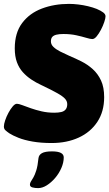

<svg xmlns="http://www.w3.org/2000/svg" viewBox="-40 -728 563 988"><path d="M226 8Q171 8 128 0.5Q85 -7 55 -19Q25 -31 8 -42Q-5 -51 -12.5 -58Q-20 -65 -20 -77Q-20 -89 -13.5 -108.5Q-7 -128 3.5 -147.5Q14 -167 25.5 -180.5Q37 -194 47 -194Q56 -194 74.5 -187Q93 -180 118.5 -171Q144 -162 174.5 -155Q205 -148 239 -148Q260 -148 275 -151.5Q290 -155 298 -165Q306 -175 306 -192Q306 -207 295 -219.5Q284 -232 255 -248.5Q226 -265 171 -291Q145 -303 121 -319Q97 -335 77.5 -356.5Q58 -378 47 -408Q36 -438 36 -479Q36 -559 74 -609.5Q112 -660 175.5 -684Q239 -708 315 -708Q337 -708 362.5 -705Q388 -702 413 -696Q438 -690 458 -682Q479 -673 491 -664Q503 -655 503 -644Q503 -634 496.5 -614.5Q490 -595 479.5 -575Q469 -555 457.5 -541Q446 -527 435 -527Q425 -527 403.5 -533.5Q382 -540 352.5 -546.5Q323 -553 286 -553Q265 -553 250.5 -549.5Q236 -546 229 -538Q222 -530 222 -515Q222 -499 235 -486.5Q248 -474 269.5 -463Q291 -452 316 -441Q347 -428 379 -412Q411 -396 437.5 -372Q464 -348 480 -313.5Q496 -279 496 -228Q496 -154 461 -101Q426 -48 365 -20Q304 8 226 8ZM156 240Q140 240 127 236.5Q114 233 114 222Q114 214 119 206Q124 198 131.5 185.5Q139 173 146.5 149.5Q154 126 158 86Q160 69 176 60Q192 51 228 51Q288 51 288 82Q288 108 276 136Q264 164 244 187.5Q224 211 201 225.5Q178 240 156 240Z"/></svg>

Font: Asap Black
Style: Italic
Weight: 900
Italic angle: -6°
Designer: Pablo Cosgaya
Foundry: Omnibus-Type
Version: Version 3.001